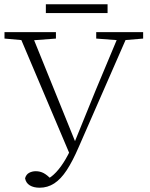

<svg xmlns="http://www.w3.org/2000/svg" viewBox="-20 -824 699 896"><path d="M97 8Q102 -10 116 -17.5Q130 -25 147 -25Q167 -25 184 -16Q201 -7 228 21L198 31L195 15Q219 4 242 -20.5Q265 -45 286 -81Q307 -117 326 -163H329L427 -404L540 -674H582L347 -137Q319 -72 291.5 -30Q264 12 233 32Q202 52 165 52Q137 52 119 41Q101 30 97 8ZM1 -644V-674H241V-644L122 -635H102ZM429 -644V-674H648V-644L553 -636H535ZM309 -96 64 -674H124L335 -153ZM194 -763V-804H482V-763Z"/></svg>

Font: Source Serif 4 18pt Light
Style: Regular
Weight: 300
Designer: Frank Grießhammer
Foundry: Adobe Systems Incorporated
Version: Version 4.004;hotconv 1.0.116;makeotfexe 2.5.65601